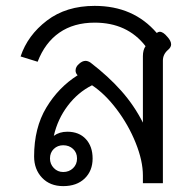

<svg xmlns="http://www.w3.org/2000/svg" viewBox="-20 -623 662 653"><path d="M96 -91Q96 -188 137.5 -257Q179 -326 244 -367Q237 -374 237 -383Q237 -396 249 -406Q260 -416 271 -416Q279 -416 288 -410Q349 -363 392.5 -314Q436 -265 466 -206V-432Q466 -453 475 -466Q413 -546 302 -546Q231 -546 182 -512Q133 -478 108 -413L50 -431Q74 -503 139.5 -553Q205 -603 302 -603Q434 -603 513 -511Q519 -515 523 -515Q535 -515 549 -498Q562 -484 562 -472Q562 -462 551 -453Q534 -438 534 -417V0H466V-26Q466 -76 441.5 -137Q417 -198 377 -251Q337 -304 293 -333Q245 -309 210.5 -263.5Q176 -218 163 -161Q182 -175 209 -175Q249 -175 272 -150Q295 -125 295 -84Q295 -42 268 -16Q241 10 195 10Q150 10 123 -18.5Q96 -47 96 -91ZM242 -84Q242 -104 228.5 -116.5Q215 -129 195 -129Q176 -129 163 -116.5Q150 -104 150 -84Q150 -65 163 -51.5Q176 -38 195 -38Q215 -38 228.5 -51Q242 -64 242 -84Z"/></svg>

Font: Niramit Light
Style: Regular
Weight: 300
Designer: Katatrad Aksorn Co.,Ltd.
Foundry: Cadson Demak Co.,Ltd.
Version: Version 1.000; ttfautohint (v1.6)